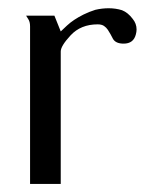

<svg xmlns="http://www.w3.org/2000/svg" viewBox="-20 -457 369 477"><path d="M309.6 -410.2Q297.9 -425.8 283.2 -431.6Q267.6 -436.5 250 -436.5Q233.4 -436.5 216.8 -432.6Q201.2 -427.7 187.5 -420.9Q162.1 -408.2 146.5 -393.6Q130.9 -378.9 130.9 -378.9Q126 -391.6 115.2 -418Q97.7 -418 44.9 -418Q44.9 -418 49.8 -410.2Q54.7 -403.3 54.7 -391.6Q54.7 -261.7 54.7 0Q59.6 0 74.2 0Q87.9 0 130.9 0Q130.9 -82 130.9 -329.1Q130.9 -342.8 155.3 -369.1Q180.7 -396.5 222.7 -396.5Q232.4 -396.5 238.3 -392.6Q244.1 -388.7 248 -382.8Q254.9 -372.1 260.7 -360.4Q267.6 -348.6 287.1 -348.6Q311.5 -348.6 317.4 -371.1Q319.3 -377.9 319.3 -383.8Q319.3 -398.4 309.6 -410.2Z"/></svg>

Font: BSRU BANSOMDEJ
Style: Regular
Weight: 400
Designer: Wisit Potiwat
Version: Version 1.000;PS 002.000;hotconv 1.0.70;makeotf.lib2.5.58329